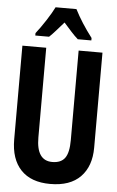

<svg xmlns="http://www.w3.org/2000/svg" viewBox="-62 -976 624 1027"><g transform="rotate(5 250.0 -462.0)"><path d="M173 -774Q188 -788 207.5 -810Q227 -832 249 -857Q271 -832 290 -811Q309 -790 327 -774H400V-787Q342 -863 306 -934H194Q180 -905 151.5 -861Q123 -817 99 -787V-774ZM465 -204V-714H337V-233Q337 -166 316 -137Q295 -108 248 -108Q163 -108 163 -232V-714H35V-211Q35 -105 89.5 -47.5Q144 10 247 10Q354 10 409.5 -47Q465 -104 465 -204Z"/></g></svg>

Font: Noto Sans Mono UI Condensed
Style: Bold
Weight: 700
Width: 3
Designer: Monotype Design team
Foundry: Monotype Imaging Inc.
Version: 1.000